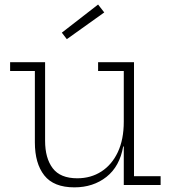

<svg xmlns="http://www.w3.org/2000/svg" viewBox="-20 -796 740 826"><path d="M512.5 -490.5H402V-528.5H556.5V-38H671V0H512.5ZM174 -528.5V-190.5Q174 -115.5 206.8 -72.2Q239.5 -29 312.5 -29Q371 -29 416.2 -58.2Q461.5 -87.5 487 -141.8Q512.5 -196 512.5 -272.5L525 -166H510Q495 -80 438 -35Q381 10 300 10Q211 10 170.5 -41.5Q130 -93 130 -183.5V-490.5H23.5V-528.5ZM402 -776.5 428.5 -742.5 267.5 -627.5 246 -655.5Z"/></svg>

Font: Hepta Slab ExtraLight Light
Style: Regular
Weight: 300
Version: Version 1.100